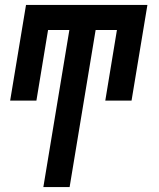

<svg xmlns="http://www.w3.org/2000/svg" viewBox="-20 -540 640 775"><path d="M155 215 260 -419H174L127 -134H21L85 -520H575L511 -134H405L452 -419H366L261 215Z"/></svg>

Font: Iosevka Extended
Style: Bold Italic
Weight: 700
Width: 7
Italic angle: -9°
Monospace: yes
Designer: Belleve Invis
Foundry: Belleve Invis
Version: Version 32.5.0; ttfautohint (v1.8.4)